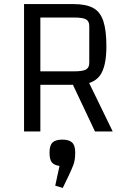

<svg xmlns="http://www.w3.org/2000/svg" viewBox="-20 -645 611 942"><path d="M178 -229V0H98V-625H340Q402 -625 437 -606Q472 -587 487 -541.5Q502 -496 502 -418Q502 -315 468.5 -272Q435 -229 355 -229ZM178 -295H343Q386 -295 402 -304Q418 -313 418 -337V-517Q418 -541 402 -550Q386 -559 343 -559H178ZM408 -257 533 0H446L325 -256ZM288 277 251 266 272 169Q247 166 235 152.5Q223 139 223 103Q223 68 238 54Q253 40 286 40Q318 40 333.5 54Q349 68 349 103Q349 141 340 164Q331 187 317 217Z"/></svg>

Font: Changa Light
Style: Regular
Weight: 300
Designer: Eduardo Rodriguez Tunni
Foundry: Eduardo Rodriguez Tunni
Version: Version 3.002; ttfautohint (v1.8.2)